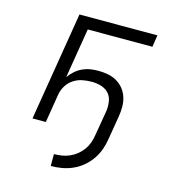

<svg xmlns="http://www.w3.org/2000/svg" viewBox="-108 -620 816 904"><g transform="rotate(15 300.0 -168.0)"><path d="M222 194V136Q241 136 260 133Q279 130 297.5 122Q316 114 332 101Q348 88 359.5 72Q371 56 377.5 37.5Q384 19 387 0L408 -124Q411 -147 407.5 -170.5Q404 -194 389 -210Q374 -226 352 -232.5Q330 -239 306 -239Q306 -239 306 -239Q306 -239 306 -239Q283 -239 260.5 -234.5Q238 -230 218 -217Q198 -204 185.5 -183.5Q173 -163 169 -141L146 0H81L168 -530H548L539 -472H224L184 -229Q196 -246 212 -260Q228 -274 246.5 -282.5Q265 -291 284.5 -294Q304 -297 323 -297Q347 -297 370.5 -292.5Q394 -288 413.5 -276.5Q433 -265 447 -247.5Q461 -230 468 -208Q475 -186 475 -162Q475 -138 471 -114L452 0Q448 27 439 52.5Q430 78 414 101.5Q398 125 376 143.5Q354 162 328 173.5Q302 185 275.5 189.5Q249 194 222 194Z"/></g></svg>

Font: Iosevka Curly Light Extended
Style: Italic
Weight: 300
Width: 7
Italic angle: -9°
Monospace: yes
Designer: Belleve Invis
Foundry: Belleve Invis
Version: Version 11.1.0; ttfautohint (v1.8.3)